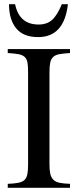

<svg xmlns="http://www.w3.org/2000/svg" viewBox="-20 -896 371 916"><path d="M304 -876Q286 -719 162 -719Q91 -719 57 -761Q23 -803 23 -876H52Q72 -779 164 -779Q204 -779 228.5 -801Q253 -823 275 -876ZM17 0V-19Q48 -20 67.5 -24Q87 -28 97 -37.5Q107 -47 110.5 -65Q114 -83 114 -112V-551Q114 -581 111 -598Q108 -615 97.5 -624.5Q87 -634 68 -637.5Q49 -641 17 -643V-662H314V-643Q282 -641 263 -637.5Q244 -634 233.5 -624Q223 -614 219.5 -596.5Q216 -579 216 -551V-112Q216 -84 220 -66.5Q224 -49 234.5 -38.5Q245 -28 264 -24Q283 -20 314 -19V0Z"/></svg>

Font: STIXGeneralUnicodeRegular
Style: Regular
Weight: 400
Designer: MicroPress Inc., with final additions and corrections provided by Coen Hoffman, Elsevier (retired)
Version: Version 1.1.0